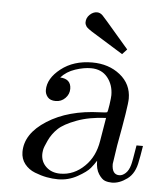

<svg xmlns="http://www.w3.org/2000/svg" viewBox="-49 -685 615 739"><g transform="rotate(5 258.5 -315.5)"><path d="M57.1 -82Q57.1 -152.8 138.2 -204.3Q219.2 -255.9 340.8 -259.8Q365.7 -260.7 368.2 -262.2Q371.1 -264.2 375 -292Q378.9 -319.8 378.9 -329.1Q378.9 -369.1 356 -397.5Q333 -425.8 292 -425.8Q264.2 -425.8 231.2 -414.8Q198.2 -403.8 176.8 -379.9Q218.8 -377.9 219.2 -339.8Q219.2 -318.8 204.1 -303.5Q189 -288.1 167 -288.1Q146 -288.1 136 -300Q126 -312 126 -327.1Q126 -372.1 174.6 -410.2Q223.1 -448.2 294.9 -448.2Q358.9 -448.2 402.8 -413.1Q446.8 -377.9 446.8 -321.8Q446.8 -293 418 -138.2L407.2 -65.9Q407.2 -24.9 436 -24.9Q448.2 -24.9 460.2 -35.9Q472.2 -46.9 478 -67.9Q481.9 -80.1 492.2 -145H517.1Q509.3 -96.2 506.8 -86.9Q499 -38.1 469 -16.1Q439 5.9 410.2 5.9Q396 5.9 383.5 1.5Q371.1 -2.9 358.6 -22Q346.2 -41 346.2 -73.2Q338.4 -60.1 325.2 -43.9Q312 -27.8 277.1 -8.3Q242.2 11.2 202.1 11.2Q181.2 11.2 158.7 7.1Q136.2 2.9 112.1 -6.6Q87.9 -16.1 72.5 -35.6Q57.1 -55.2 57.1 -82ZM133.8 -80.1Q133.8 -50.3 154.8 -30.8Q175.8 -11.2 209 -11.2Q262.2 -11.2 303.2 -51.8Q341.3 -88.9 351.1 -149.9L366.2 -240.2Q301.3 -237.3 253.2 -219.2Q205.1 -201.2 183.6 -180.7Q162.1 -160.2 149.7 -133.5Q137.2 -106.9 135.5 -96.4Q133.8 -85.9 133.8 -80.1ZM255.4 -600.1Q255.4 -617.2 268.3 -629.6Q281.2 -642.1 296.4 -642.1Q308.6 -642.1 318.4 -632.1Q328.1 -622.1 376 -565.9Q404.8 -531.7 424.3 -509.8L406.2 -490.2Q399.4 -494.1 282.2 -566.9L278.3 -569.8Q273.4 -572.8 271.2 -574.5Q269 -576.2 265.6 -579.1Q262.2 -582 260.3 -585Q258.3 -587.9 256.8 -592Q255.4 -596.2 255.4 -600.1Z"/></g></svg>

Font: CMU Serif Extra
Style: RomanSlanted
Weight: 500
Italic angle: -9.46001°
Version: Version 0.7.0